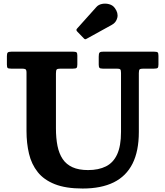

<svg xmlns="http://www.w3.org/2000/svg" viewBox="-20 -1040 928 1077"><path d="M634.8 -655Q650 -655 654.4 -650.9Q658.8 -646.7 658.8 -631V-300Q658.8 -221.5 637.3 -174.5Q615.8 -127.5 574.5 -106.8Q533.3 -86 473.8 -86Q421.8 -86 386.9 -101.8Q352 -117.5 331.6 -147.9Q311.3 -178.3 302.5 -221.6Q293.8 -265 293.8 -320V-627.2Q293.8 -645.5 298 -650.2Q302.3 -655 320.3 -655H389.5Q404.8 -655 409.3 -659.1Q413.8 -663.2 413.8 -678.5V-728.7Q413.8 -742.5 409.3 -746.2Q404.8 -750 391.8 -750H42.7Q28.5 -750 23.6 -745.4Q18.7 -740.7 18.7 -725.5V-678.5Q18.7 -663 22.7 -659Q26.7 -655 42.3 -655H102.7Q117.5 -655 123.1 -651.5Q128.7 -648 128.7 -632V-305Q128.7 -236.5 142.7 -177.6Q156.7 -118.8 191.4 -75Q226 -31.2 287.4 -6.9Q348.8 17.5 443.8 17.5Q547.8 17.5 617.9 -17.1Q688 -51.7 723.4 -122.1Q758.8 -192.5 758.8 -300V-630Q758.8 -647 763.6 -651Q768.5 -655 785.3 -655H844Q859.5 -655 864.1 -658.9Q868.8 -662.7 868.8 -678V-726.7Q868.8 -742 864.5 -746Q860.3 -750 845.8 -750H557.8Q541.8 -750 537.8 -744.4Q533.8 -738.7 533.8 -722V-677.5Q533.8 -664 538.1 -659.5Q542.5 -655 556.3 -655ZM449.5 -825.5Q454.3 -820.2 457.6 -819.9Q461 -819.5 467 -823.2L608 -901Q631.5 -913.8 638 -940.5Q644.5 -967.3 624 -995Q612.8 -1010.8 592.5 -1016.4Q572.3 -1022 552.3 -1018Q532.3 -1014 520.5 -1000.5L413 -880.5Q404.5 -872.3 412.8 -863.5Z"/></svg>

Font: Besley
Style: Regular
Weight: 400
Designer: Owen Earl
Foundry: indestructible type*
Version: Version 4.000